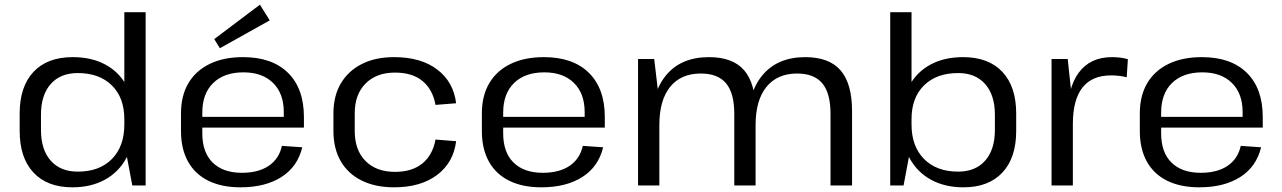

<svg xmlns="http://www.w3.org/2000/svg" viewBox="-20 -792 5477 820"><path d="M289 8Q182 8 123 -55Q64 -118 64 -233V-307Q64 -422 123 -485Q182 -548 291 -548Q370 -548 428.5 -517Q487 -486 519 -428.5Q551 -371 551 -291V-254Q551 -174 518.5 -115Q486 -56 427 -24Q368 8 289 8ZM312 -59Q405 -59 458 -113Q511 -167 511 -260V-283Q511 -375 457.5 -427.5Q404 -480 312 -480Q238 -480 196.5 -433Q155 -386 155 -302V-237Q155 -153 196.5 -106Q238 -59 312 -59ZM511 -181V-740H602V0H545Z M1007 8Q927 8 870 -20Q813 -48 783 -102Q753 -156 753 -232V-308Q753 -383 784.5 -436.5Q816 -490 875.5 -519Q935 -548 1018 -548Q1142 -548 1210 -481Q1278 -414 1278 -292V-247H827V-293H1206L1192 -275V-313Q1192 -393 1146 -438Q1100 -483 1020 -483Q937 -483 890.5 -437.5Q844 -392 844 -311V-223Q844 -141 888.5 -97.5Q933 -54 1013 -54Q1084 -54 1128 -84Q1172 -114 1184 -169L1271 -163Q1251 -80 1182 -36Q1113 8 1007 8ZM1132 -705 919 -586 895 -625 1090 -772Z M1663 8Q1583 8 1524.5 -21Q1466 -50 1435 -104Q1404 -158 1404 -233V-307Q1404 -382 1435.5 -435.5Q1467 -489 1525 -518.5Q1583 -548 1663 -548Q1778 -548 1847.5 -495Q1917 -442 1928 -351L1840 -344Q1828 -410 1784.5 -446Q1741 -482 1667 -482Q1588 -482 1541.5 -435.5Q1495 -389 1495 -308V-232Q1495 -151 1541 -104.5Q1587 -58 1667 -58Q1740 -58 1784 -94Q1828 -130 1840 -196L1928 -189Q1917 -98 1847 -45Q1777 8 1663 8Z M2292 8Q2212 8 2155 -20Q2098 -48 2068 -102Q2038 -156 2038 -232V-308Q2038 -383 2069.5 -436.5Q2101 -490 2160.5 -519Q2220 -548 2303 -548Q2427 -548 2495 -481Q2563 -414 2563 -292V-247H2112V-293H2491L2477 -275V-313Q2477 -393 2431 -438Q2385 -483 2305 -483Q2222 -483 2175.5 -437.5Q2129 -392 2129 -311V-223Q2129 -141 2173.5 -97.5Q2218 -54 2298 -54Q2369 -54 2413 -84Q2457 -114 2469 -169L2556 -163Q2536 -80 2467 -36Q2398 8 2292 8Z M3527 -306Q3527 -394 3492 -436Q3457 -478 3384 -478Q3300 -478 3253.5 -421Q3207 -364 3207 -258L3172 -195V-252Q3172 -394 3236.5 -471Q3301 -548 3419 -548Q3521 -548 3570 -491.5Q3619 -435 3619 -317V0H3527ZM2705 -540H2774L2796 -354V0H2705ZM3116 -306Q3116 -394 3081 -436Q3046 -478 2973 -478Q2888 -478 2842 -421Q2796 -364 2796 -258L2761 -195V-252Q2761 -394 2825 -471Q2889 -548 3008 -548Q3110 -548 3158.5 -491.5Q3207 -435 3207 -317V0H3116Z M4095 8Q4016 8 3957 -24Q3898 -56 3865.5 -115Q3833 -174 3833 -254V-291Q3833 -371 3865 -428.5Q3897 -486 3955.5 -517Q4014 -548 4093 -548Q4202 -548 4261 -485Q4320 -422 4320 -307V-233Q4320 -118 4261 -55Q4202 8 4095 8ZM3782 -740H3873V-181L3839 0H3782ZM4072 -59Q4146 -59 4187.5 -106Q4229 -153 4229 -237V-302Q4229 -386 4187.5 -433Q4146 -480 4072 -480Q3980 -480 3926.5 -427.5Q3873 -375 3873 -283V-260Q3873 -167 3926.5 -113Q3980 -59 4072 -59Z M4471 -540H4540L4562 -334V0H4471ZM4538 -286Q4538 -415 4587 -481.5Q4636 -548 4729 -548Q4746 -548 4763.5 -546Q4781 -544 4797 -539L4792 -462Q4761 -470 4725 -470Q4644 -470 4603 -418Q4562 -366 4562 -262Z M5102 8Q5022 8 4965 -20Q4908 -48 4878 -102Q4848 -156 4848 -232V-308Q4848 -383 4879.5 -436.5Q4911 -490 4970.5 -519Q5030 -548 5113 -548Q5237 -548 5305 -481Q5373 -414 5373 -292V-247H4922V-293H5301L5287 -275V-313Q5287 -393 5241 -438Q5195 -483 5115 -483Q5032 -483 4985.5 -437.5Q4939 -392 4939 -311V-223Q4939 -141 4983.5 -97.5Q5028 -54 5108 -54Q5179 -54 5223 -84Q5267 -114 5279 -169L5366 -163Q5346 -80 5277 -36Q5208 8 5102 8Z"/></svg>

Font: Pathway Extreme 72pt Medium
Style: Regular
Weight: 500
Designer: Eduardo Rodriguez Tunni
Foundry: Eduardo Rodriguez Tunni
Version: Version 1.001;gftools[0.9.26]